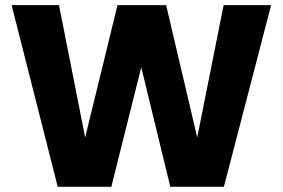

<svg xmlns="http://www.w3.org/2000/svg" viewBox="-20 -722 1092 742"><path d="M203.1 0 24.9 -702.1H208L309.1 -190.9L434.1 -702.1H622.1L742.2 -190.9L844.2 -702.1H1027.8L845.2 0H638.2L525.9 -461.9L410.2 0Z"/></svg>

Font: SVN-Poppins
Style: Bold
Weight: 700
Designer: Ninad Kale (Devanagari), Jonny Pinhorn (Latin)
Foundry: Indian Type Foundry
Version: Version 3.200;PS 1.000;hotconv 16.6.54;makeotf.lib2.5.65590